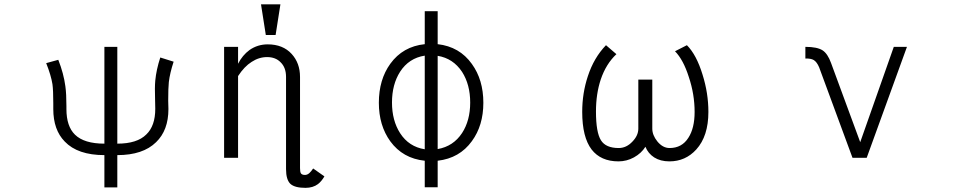

<svg xmlns="http://www.w3.org/2000/svg" viewBox="-20 -738 4540 899"><path d="M196.3 -442.4Q218.8 -385.7 225.6 -343.8Q229.5 -315.4 229.5 -253.9V-227.5Q229.5 -129.9 283.2 -75.2Q343.8 -11.7 468.8 -11.7V139.6H529.3V-11.7Q649.4 -11.7 710.9 -72.3Q768.6 -127.9 768.6 -227.5L767.6 -266.6Q767.6 -326.2 770.5 -353.5Q775.4 -395.5 793 -449.2L730.5 -468.8Q711.9 -412.1 707 -360.4Q704.1 -328.1 706.1 -273.4L707 -228.5Q707 -148.4 665 -108.4Q622.1 -65.4 529.3 -65.4V-518.6H468.8V-65.4Q374 -65.4 331.1 -107.4Q291 -146.5 291 -227.5V-240.2Q291 -298.8 286.1 -334Q278.3 -393.6 252.9 -458Z M1029.3 -518.6V1H1094.7V-381.8Q1124 -426.8 1158.2 -448.2Q1192.4 -470.7 1230.5 -470.7Q1270.5 -470.7 1293.9 -446.3Q1319.3 -421.9 1319.3 -377.9V-11.7V9.8V53.7Q1319.3 103.5 1339.8 123Q1360.4 141.6 1410.2 141.6Q1445.3 141.6 1468.8 124Q1485.4 111.3 1499 87.9L1446.3 50.8Q1436.5 65.4 1428.7 72.3Q1418.9 81.1 1408.2 81.1Q1393.6 81.1 1388.7 73.2Q1384.8 66.4 1384.8 48.8V-2.9V-257.8V-377.9Q1384.8 -442.4 1345.7 -485.4Q1304.7 -530.3 1233.4 -530.3Q1186.5 -530.3 1148.4 -503.9Q1115.2 -479.5 1094.7 -439.5V-518.6ZM1293 -717.8H1202.1L1224.6 -574.2H1270.5Z M1968.8 14.6V138.7H2029.3V14.6Q2131.8 2.9 2189.5 -77.1Q2243.2 -150.4 2243.2 -256.8Q2243.2 -364.3 2189.5 -438.5Q2131.8 -519.5 2029.3 -531.2V-685.5H1968.8V-531.2Q1866.2 -520.5 1807.6 -439.5Q1753.9 -365.2 1753.9 -256.8Q1753.9 -150.4 1807.6 -76.2Q1866.2 3.9 1968.8 14.6ZM2029.3 -40V-476.6Q2101.6 -464.8 2143.6 -401.4Q2181.6 -341.8 2181.6 -257.8Q2181.6 -173.8 2143.6 -115.2Q2102.5 -52.7 2029.3 -40ZM1968.8 -477.5V-39.1Q1894.5 -50.8 1853.5 -114.3Q1815.4 -173.8 1815.4 -257.8Q1815.4 -342.8 1853.5 -402.3Q1894.5 -465.8 1968.8 -477.5Z M2866.2 -484.4 2817.4 -526.4Q2760.7 -467.8 2732.4 -380.9Q2706.1 -301.8 2706.1 -213.9Q2706.1 -95.7 2750 -38.1Q2793 17.6 2876 17.6Q2914.1 17.6 2948.2 -1Q2983.4 -20.5 3002 -50.8Q3014.6 -19.5 3043 -1Q3072.3 17.6 3114.3 17.6Q3189.5 17.6 3240.2 -38.1Q3296.9 -100.6 3296.9 -213.9Q3296.9 -301.8 3269.5 -388.7Q3241.2 -481.4 3196.3 -526.4L3140.6 -498Q3179.7 -458 3205.1 -377.9Q3232.4 -296.9 3232.4 -213.9Q3232.4 -137.7 3203.1 -92.8Q3172.9 -44.9 3115.2 -44.9Q3083 -44.9 3057.6 -76.2Q3034.2 -105.5 3034.2 -135.7V-365.2H2968.8V-135.7Q2968.8 -103.5 2941.4 -75.2Q2913.1 -44.9 2877 -44.9Q2816.4 -44.9 2793.9 -81.1Q2770.5 -118.2 2770.5 -215.8Q2770.5 -298.8 2793 -366.2Q2817.4 -438.5 2866.2 -484.4Z M3971.7 1H4038.1L4226.6 -518.6H4165L4007.8 -72.3L3871.1 -443.4Q3855.5 -486.3 3832 -502Q3806.6 -518.6 3751 -518.6V-463.9Q3776.4 -464.8 3790 -457Q3804.7 -448.2 3815.4 -422.9Z"/></svg>

Font: DotumChe
Style: Regular
Weight: 400
Monospace: yes
Version: Version 2.21